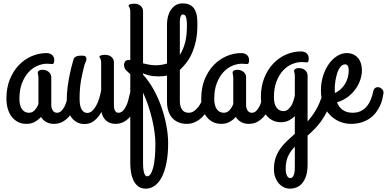

<svg xmlns="http://www.w3.org/2000/svg" viewBox="-20 -707 2295 1139"><path d="M317.9 -38.1Q333 -38.1 344 -48.8Q355 -59.6 363 -75.7Q371.1 -91.8 376.2 -110.6Q381.3 -129.4 384.8 -146Q388.2 -161.6 394.8 -168.7Q401.4 -175.8 409.2 -175.8Q415 -175.8 421.1 -172.1Q427.2 -168.5 432.4 -162.6Q437.5 -156.7 440.7 -149.4Q443.8 -142.1 443.8 -134.8Q443.8 -133.8 443.8 -132.3Q443.8 -130.9 442.9 -127.9Q436.5 -103 425.5 -75.7Q414.6 -48.3 397.5 -25.4Q380.4 -2.4 356.2 12.7Q332 27.8 299.8 27.8Q273.4 27.8 253.9 16.6Q234.4 5.4 223.1 -13.2Q208 3.9 186.8 15.9Q165.5 27.8 137.2 27.8Q107.9 27.8 85.7 16.1Q63.5 4.4 48.3 -15.9Q33.2 -36.1 25.6 -63.7Q18.1 -91.3 18.1 -123Q18.1 -185.5 38.1 -235.4Q58.1 -285.2 91.3 -320.1Q124.5 -355 167.2 -373.5Q210 -392.1 255.9 -392.1Q276.4 -392.1 289.1 -380.9Q301.8 -369.6 301.8 -350.1Q301.8 -337.4 299.1 -332.3Q296.4 -327.1 289.1 -327.1Q282.2 -327.1 274.9 -328.1Q267.6 -329.1 259.8 -329.1Q231.4 -329.1 202.1 -316.7Q172.9 -304.2 149.2 -278.6Q125.5 -252.9 110.4 -213.6Q95.2 -174.3 95.2 -120.1Q95.2 -80.6 110.4 -59.3Q125.5 -38.1 151.9 -38.1Q172.4 -38.1 186 -53.5Q199.7 -68.8 208 -89.8V-244.1Q208 -251.5 207.3 -256.3Q206.5 -261.2 205.8 -264.6Q205.1 -268.1 204.6 -270.8Q204.1 -273.4 204.1 -275.9Q204.1 -283.7 211.7 -288.3Q219.2 -293 230 -293Q254.9 -293 269.5 -280Q284.2 -267.1 284.2 -249V-84Q284.2 -75.7 286.1 -67.6Q288.1 -59.6 292 -53Q295.9 -46.4 302.5 -42.2Q309.1 -38.1 317.9 -38.1Z M664.1 27.8Q647 27.8 633.1 22.5Q619.1 17.1 608.6 7.6Q598.1 -2 591.3 -14.9Q584.5 -27.8 582 -43Q564 -11.2 539.6 8.8Q515.1 28.8 481.9 28.8Q457 28.8 437.3 18.6Q417.5 8.3 403.8 -10.5Q390.1 -29.3 383.1 -55.9Q376 -82.5 376 -115.2Q376 -154.8 381.6 -194.8Q387.2 -234.9 394 -267.1Q401.9 -304.7 412.1 -339.8Q414.6 -346.2 415.8 -352.8Q417 -359.4 421.4 -364.7Q425.8 -370.1 435.3 -373.5Q444.8 -377 464.8 -377Q483.4 -377 488.8 -370.4Q494.1 -363.8 492.9 -355Q491.7 -346.2 487.1 -336.9Q482.4 -327.6 481 -321.8Q474.1 -293.9 468.8 -271Q463.4 -248 459.7 -224.9Q456.1 -201.7 454.1 -176.5Q452.1 -151.4 452.1 -120.1Q452.1 -79.1 464.1 -58.1Q476.1 -37.1 498 -37.1Q513.2 -37.1 526.1 -48.3Q539.1 -59.6 549.6 -78.4Q560.1 -97.2 567.9 -121.3Q575.7 -145.5 580.1 -171.9V-333Q580.1 -343.8 578.4 -350.1Q576.7 -356.4 575 -360.1Q573.2 -363.8 571.5 -366Q569.8 -368.2 569.8 -371.1Q569.8 -373.5 572.8 -375.5Q575.7 -377.4 580.6 -378.9Q585.4 -380.4 591.1 -381.1Q596.7 -381.8 602.1 -381.8Q627 -381.8 641.4 -368.9Q655.8 -356 655.8 -337.9V-84Q655.8 -80.6 656.2 -73Q656.7 -65.4 659.2 -57.6Q661.6 -49.8 667 -43.9Q672.4 -38.1 682.1 -38.1Q697.3 -38.1 708.3 -48.8Q719.2 -59.6 727.3 -75.7Q735.4 -91.8 740.5 -110.6Q745.6 -129.4 749 -146Q752 -161.6 758.8 -168.7Q765.6 -175.8 772.9 -175.8Q778.8 -175.8 785.2 -172.1Q791.5 -168.5 796.6 -162.6Q801.8 -156.7 804.9 -149.4Q808.1 -142.1 808.1 -134.8Q808.1 -133.8 808.1 -132.3Q808.1 -130.9 807.1 -127.9Q800.3 -103 789.3 -75.7Q778.3 -48.3 761.2 -25.4Q744.1 -2.4 720.2 12.7Q696.3 27.8 664.1 27.8Z M1189 -145Q1191.9 -159.7 1198 -166.3Q1204.1 -172.9 1211.2 -173.6Q1218.3 -174.3 1225.3 -170.2Q1232.4 -166 1237.8 -159.2Q1243.2 -152.3 1245.8 -143.8Q1248.5 -135.3 1246.6 -127Q1242.2 -113.3 1235.1 -96.7Q1228 -80.1 1218 -63Q1208 -45.9 1195.1 -29.5Q1182.1 -13.2 1166.3 -0.5Q1150.4 12.2 1130.9 20Q1111.3 27.8 1088.9 27.8Q1060.1 27.8 1037.8 18.3Q1015.6 8.8 1000.7 -8.5Q985.8 -25.9 978.3 -50Q970.7 -74.2 970.7 -104V-258.8Q959.5 -256.3 946.8 -255.1Q934.1 -253.9 919.9 -253.9Q886.7 -253.9 864 -260Q841.3 -266.1 828.6 -272V-264.2Q862.8 -227.1 890.4 -177.5Q918 -127.9 937.3 -73.2Q956.5 -18.6 967 37.6Q977.5 93.8 977.5 144Q977.5 206.5 968 256.3Q958.5 306.2 941.2 340.8Q923.8 375.5 899.2 393.8Q874.5 412.1 844.7 412.1Q818.4 412.1 800.8 399.2Q783.2 386.2 772.7 365Q762.2 343.8 757.6 316.9Q752.9 290 752.9 262.2V-267.1L746.6 -272.9Q740.7 -278.8 735.1 -283.4Q729.5 -288.1 725.3 -293.2Q721.2 -298.3 718.5 -305.7Q715.8 -313 715.8 -324.2Q715.8 -331.5 721.2 -340.6Q726.6 -349.6 738.8 -351.1Q741.2 -351.1 744.6 -351.1Q748 -351.1 752.9 -350.1V-636.2Q752.9 -647 751.2 -653.3Q749.5 -659.7 747.8 -663.3Q746.1 -667 744.4 -669.2Q742.7 -671.4 742.7 -673.8Q742.7 -676.8 745.6 -678.7Q748.5 -680.7 753.4 -682.1Q758.3 -683.6 763.9 -684.3Q769.5 -685.1 774.9 -685.1Q799.8 -685.1 814.2 -672.1Q828.6 -659.2 828.6 -641.1V-331.1Q846.7 -326.7 865.7 -323.2Q884.8 -319.8 901.9 -319.8Q922.4 -319.8 939.5 -322.8Q956.5 -325.7 970.7 -330.1V-559.1Q970.7 -589.4 977.8 -613.3Q984.9 -637.2 997.3 -653.6Q1009.8 -669.9 1026.4 -678.5Q1043 -687 1062 -687Q1084 -687 1099.1 -681.2Q1114.3 -675.3 1124 -665.3Q1133.8 -655.3 1139.4 -642.1Q1145 -628.9 1147.5 -614.5Q1149.9 -600.1 1150.4 -585.4Q1150.9 -570.8 1150.9 -558.1Q1150.9 -502.4 1141.1 -460.4Q1131.3 -418.5 1116.5 -386.5Q1101.6 -354.5 1083 -331.5Q1064.5 -308.6 1046.9 -292V-106.9Q1046.9 -76.7 1059.6 -57.4Q1072.3 -38.1 1099.6 -38.1Q1117.2 -38.1 1131.8 -48.6Q1146.5 -59.1 1158.2 -75Q1169.9 -90.8 1177.7 -109.6Q1185.5 -128.4 1189 -145ZM901.9 144Q901.9 116.7 897.2 80.3Q892.6 43.9 883.3 3.9Q874 -36.1 860.4 -77.6Q846.7 -119.1 828.6 -157.2V262.2Q828.6 273.9 829.6 287.6Q830.6 301.3 833.3 312.5Q835.9 323.7 840.6 331.3Q845.2 338.9 852.5 338.9Q874.5 338.9 888.2 289.3Q901.9 239.7 901.9 144ZM1046.9 -380.9Q1069.8 -418.5 1079.3 -459.2Q1088.9 -500 1088.9 -551.8Q1088.9 -573.7 1087.2 -587.4Q1085.4 -601.1 1082.3 -608.6Q1079.1 -616.2 1074.5 -618.7Q1069.8 -621.1 1064 -621.1Q1055.7 -621.1 1051.3 -608.9Q1046.9 -596.7 1046.9 -581.1Z M1473.6 -38.1Q1488.8 -38.1 1499.8 -48.8Q1510.7 -59.6 1518.8 -75.7Q1526.9 -91.8 1532 -110.6Q1537.1 -129.4 1540.5 -146Q1543.9 -161.6 1550.5 -168.7Q1557.1 -175.8 1564.9 -175.8Q1570.8 -175.8 1576.9 -172.1Q1583 -168.5 1588.1 -162.6Q1593.3 -156.7 1596.4 -149.4Q1599.6 -142.1 1599.6 -134.8Q1599.6 -133.8 1599.6 -132.3Q1599.6 -130.9 1598.6 -127.9Q1592.3 -103 1581.3 -75.7Q1570.3 -48.3 1553.2 -25.4Q1536.1 -2.4 1512 12.7Q1487.8 27.8 1455.6 27.8Q1429.2 27.8 1409.7 16.6Q1390.1 5.4 1378.9 -13.2Q1363.8 3.9 1342.5 15.9Q1321.3 27.8 1293 27.8Q1263.7 27.8 1241.5 16.1Q1219.2 4.4 1204.1 -15.9Q1189 -36.1 1181.4 -63.7Q1173.8 -91.3 1173.8 -123Q1173.8 -185.5 1193.8 -235.4Q1213.9 -285.2 1247.1 -320.1Q1280.3 -355 1323 -373.5Q1365.7 -392.1 1411.6 -392.1Q1432.1 -392.1 1444.8 -380.9Q1457.5 -369.6 1457.5 -350.1Q1457.5 -337.4 1454.8 -332.3Q1452.1 -327.1 1444.8 -327.1Q1438 -327.1 1430.7 -328.1Q1423.3 -329.1 1415.5 -329.1Q1387.2 -329.1 1357.9 -316.7Q1328.6 -304.2 1304.9 -278.6Q1281.2 -252.9 1266.1 -213.6Q1251 -174.3 1251 -120.1Q1251 -80.6 1266.1 -59.3Q1281.2 -38.1 1307.6 -38.1Q1328.1 -38.1 1341.8 -53.5Q1355.5 -68.8 1363.8 -89.8V-244.1Q1363.8 -251.5 1363 -256.3Q1362.3 -261.2 1361.6 -264.6Q1360.8 -268.1 1360.4 -270.8Q1359.9 -273.4 1359.9 -275.9Q1359.9 -283.7 1367.4 -288.3Q1375 -293 1385.7 -293Q1410.6 -293 1425.3 -280Q1439.9 -267.1 1439.9 -249V-84Q1439.9 -75.7 1441.9 -67.6Q1443.8 -59.6 1447.8 -53Q1451.7 -46.4 1458.3 -42.2Q1464.8 -38.1 1473.6 -38.1Z M1605 296.9Q1605 258.8 1615 229.5Q1625 200.2 1642.1 175.8Q1659.2 151.4 1681.6 130.1Q1704.1 108.9 1729 86.9V-18.1Q1713.9 -2.9 1693.6 7.6Q1673.3 18.1 1647 18.1Q1617.7 18.1 1595.5 6.3Q1573.2 -5.4 1558.1 -25.6Q1543 -45.9 1535.4 -73.5Q1527.8 -101.1 1527.8 -132.8Q1527.8 -195.3 1547.9 -245.1Q1567.9 -294.9 1601.1 -329.8Q1634.3 -364.7 1677 -383.3Q1719.7 -401.9 1765.6 -401.9Q1786.1 -401.9 1798.8 -390.9Q1811.5 -379.9 1811.5 -359.9Q1811.5 -347.2 1808.8 -342Q1806.2 -336.9 1798.8 -336.9Q1792 -336.9 1784.7 -337.9Q1777.3 -338.9 1769.5 -338.9Q1741.2 -338.9 1711.9 -326.4Q1682.6 -314 1658.9 -288.3Q1635.3 -262.7 1620.1 -223.4Q1605 -184.1 1605 -129.9Q1605 -90.8 1620.1 -69.3Q1635.3 -47.9 1661.6 -47.9Q1676.8 -47.9 1688 -56.9Q1699.2 -65.9 1707.5 -79.6Q1715.8 -93.3 1720.9 -109.6Q1726.1 -126 1729 -141.1V-253.9Q1729 -268.1 1726.8 -274.4Q1724.6 -280.8 1724.6 -286.1Q1724.6 -293.5 1732.4 -298.3Q1740.2 -303.2 1751 -303.2Q1775.9 -303.2 1790.3 -290.3Q1804.7 -277.3 1804.7 -258.8V13.2Q1832 -17.1 1854.7 -55.7Q1877.4 -94.2 1892.6 -146Q1897.5 -161.6 1903.3 -168.7Q1909.2 -175.8 1917 -175.8Q1922.9 -175.8 1929 -172.1Q1935.1 -168.5 1940.2 -162.6Q1945.3 -156.7 1948.5 -149.4Q1951.7 -142.1 1951.7 -134.8Q1951.7 -133.8 1951.7 -130.9Q1951.7 -127.9 1950.7 -125Q1938 -81.5 1921.1 -48.1Q1904.3 -14.6 1885.3 11.7Q1866.2 38.1 1845.7 58.8Q1825.2 79.6 1804.7 97.2V270Q1804.7 309.6 1795.7 336.7Q1786.6 363.8 1772 380.6Q1757.3 397.5 1738.5 404.8Q1719.7 412.1 1700.7 412.1Q1679.7 412.1 1662.1 403.1Q1644.5 394 1631.8 378.4Q1619.1 362.8 1612.1 341.8Q1605 320.8 1605 296.9ZM1700.7 349.1Q1712.9 349.1 1718.8 339.4Q1724.6 329.6 1726.8 316.7Q1729 303.7 1729 290.5Q1729 277.3 1729 270V163.1Q1704.6 187.5 1689.7 218.3Q1674.8 249 1674.8 293.9Q1674.8 317.4 1681.6 333.3Q1688.5 349.1 1700.7 349.1Z M2127 -291Q2127 -263.2 2117.4 -233.9Q2107.9 -204.6 2089.1 -178.5Q2070.3 -152.3 2042.7 -131.6Q2015.1 -110.8 1979 -100.1Q1983.9 -87.4 1991.9 -75.9Q2000 -64.5 2011.2 -56.2Q2022.5 -47.9 2037.4 -43Q2052.2 -38.1 2071.8 -38.1Q2101.1 -38.1 2122.1 -49.1Q2143.1 -60.1 2157.5 -78.1Q2171.9 -96.2 2180.7 -118.7Q2189.5 -141.1 2193.8 -164.1Q2197.3 -180.7 2207.8 -186.3Q2218.3 -191.9 2229.2 -189Q2240.2 -186 2248.3 -176.5Q2256.3 -167 2254.9 -153.8Q2252.9 -138.7 2248.3 -119.1Q2243.7 -99.6 2234.4 -79.6Q2225.1 -59.6 2210.7 -40.3Q2196.3 -21 2175.3 -5.9Q2154.3 9.3 2126 18.6Q2097.7 27.8 2061 27.8Q2026.9 27.8 1994.9 14.4Q1962.9 1 1938.2 -24.2Q1913.6 -49.3 1898.7 -86.2Q1883.8 -123 1883.8 -169.9Q1883.8 -217.3 1897 -258.1Q1910.2 -298.8 1931.6 -328.6Q1953.1 -358.4 1980.5 -375.2Q2007.8 -392.1 2036.6 -392.1Q2057.6 -392.1 2074.5 -384.8Q2091.3 -377.4 2103 -364Q2114.7 -350.6 2120.8 -332Q2127 -313.5 2127 -291ZM1965.8 -172.9Q1965.8 -168.5 1966.3 -164.1Q1966.8 -159.7 1966.8 -154.8Q1985.4 -163.6 2000.5 -177.2Q2015.6 -190.9 2026.4 -208.5Q2037.1 -226.1 2043 -246.8Q2048.8 -267.6 2048.8 -290Q2048.8 -306.6 2043.2 -315.9Q2037.6 -325.2 2027.8 -325.2Q2015.6 -325.2 2006.1 -316.9Q1996.6 -308.6 1989.5 -295.2Q1982.4 -281.7 1977.8 -264.9Q1973.1 -248 1970.2 -231Q1967.3 -213.9 1966.3 -198.5Q1965.3 -183.1 1965.8 -172.9Z"/></svg>

Font: Grand Hotel
Style: Regular
Weight: 400
Designer: Brian J. Bonislawsky & Jim Lyles for Astigmatic (AOETI)
Foundry: Astigmatic (AOETI)
Version: Version 001.000